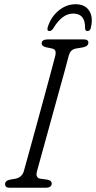

<svg xmlns="http://www.w3.org/2000/svg" viewBox="-20 -886 453 906"><path d="M154.5 -78Q150 -61 154.5 -53Q159 -45 168.5 -43L204.5 -38Q224.5 -33.5 224 -20Q224 -10 216.2 -5Q208.5 0 197.5 0H26Q4 0 4 -17Q4 -33.5 26 -38L51.5 -42.5Q84 -48.5 92.5 -78.5Q96.5 -92.5 107.2 -131.5Q118 -170.5 133 -225Q148 -279.5 164.5 -340Q181 -400.5 196.5 -457.5Q212 -514.5 224 -559.2Q236 -604 241.5 -625.5Q244 -637.5 241 -646Q238 -654.5 224 -657.5L197 -663Q176.5 -668 176.5 -681.5Q177.5 -700 205 -700H376Q397 -700 397 -684.5Q397 -668 371.5 -662.5L338.5 -657Q324 -654 316.2 -646Q308.5 -638 304.5 -624Q299 -602 286.8 -557Q274.5 -512 258.5 -454.8Q242.5 -397.5 226 -337.2Q209.5 -277 194.5 -222.8Q179.5 -168.5 168.8 -129.8Q158 -91 154.5 -78ZM325 -822Q273 -822 231 -751.5Q222.5 -739.5 213.5 -739.5Q199.5 -739.5 205.5 -758.5Q220.5 -806.5 256.8 -836.2Q293 -866 337 -866Q381 -866 400.8 -835.5Q420.5 -805 409 -756.5Q406 -739.5 392.5 -739.5Q383 -739.5 381.5 -751.5Q383.5 -822 325 -822Z"/></svg>

Font: Fraunces 144pt S100 Light
Style: Italic
Weight: 300
Italic angle: -16°
Version: Version 1.000; ttfautohint (v1.8.3)